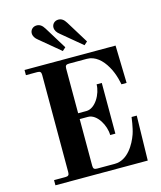

<svg xmlns="http://www.w3.org/2000/svg" viewBox="-136 -1048 961 1145"><g transform="rotate(-15 345.0 -475.0)"><path d="M160 -912C160 -894 170 -879 187 -866L312 -762L332 -780L247 -918C233 -941 218 -950 200 -950C176 -950 160 -932 160 -912ZM294 -912C294 -894 304 -879 321 -866L446 -762L466 -780L381 -918C367 -941 352 -950 334 -950C310 -950 294 -932 294 -912ZM62 0H632L638 -276H606C606 -276 598 -211 585 -174C566 -120 519 -32 437 -32H328C310 -32 304 -38 304 -56V-344H355C411 -344 455 -264 455 -205H487V-518H455C455 -460 411 -380 355 -380H304V-656C304 -674 310 -680 328 -680H438C490 -680 530 -643 558 -594C588 -544 598 -480 598 -480H630L624 -712H62V-680H132C150 -680 156 -674 156 -656V-56C156 -38 150 -32 132 -32H62Z"/></g></svg>

Font: Old Standard
Style: Bold
Weight: 700
Designer: Alexey Kryukov <alexios@thessalonica.org.ru>
Version: Version 2.0.2